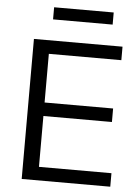

<svg xmlns="http://www.w3.org/2000/svg" viewBox="-59 -917 699 963"><g transform="rotate(5 291.0 -436.0)"><path d="M87 0V-705H533V-637H168V-392H513V-324H168V-68H533V0ZM174 -811V-872H474V-811Z"/></g></svg>

Font: wassup Sans
Style: Regular
Weight: 400
Version: Version 2.001